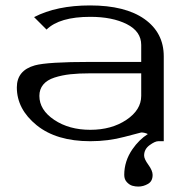

<svg xmlns="http://www.w3.org/2000/svg" viewBox="-20 -520 706 707"><path d="M542 124Q542 147.5 524.9 157.2Q507.8 167 489.3 167Q478.5 167 467.8 164.1Q457 161.1 447.3 150.9Q437.5 140.6 437.5 124Q437.5 73.2 467.8 29.3Q492.2 -5.9 524.4 -26.4Q512.7 -32.2 500 -32.2Q498 -32.2 438.5 -16.1Q378.9 0 312.5 0Q187.5 0 114.7 -59.1Q42 -118.2 42 -198.2Q42 -260.7 108.4 -279.3Q154.3 -292 312.5 -292H500V-354.5Q500 -404.3 446.8 -431.2Q393.6 -458 312.5 -458Q199.2 -458 151.4 -411.1L105.5 -457Q188.5 -500 311.5 -500Q441.4 -500 512.2 -449.7Q583 -399.4 583 -312.5V0H562.5Q550.8 0 530.8 14.6Q510.7 29.3 510.7 52.7Q510.7 65.4 526.4 86.9Q542 108.4 542 124ZM500 -250H312.5Q270.5 -250 239.3 -246.6Q208 -243.2 180.7 -234.4Q153.3 -225.6 139.2 -208.5Q125 -191.4 125 -167Q125 -115.2 179.7 -78.6Q234.4 -42 312.5 -42Q390.6 -42 445.3 -78.6Q500 -115.2 500 -167Z"/></svg>

Font: okolaks
Style: Regular
Weight: 500
Version: Version 000.6.0